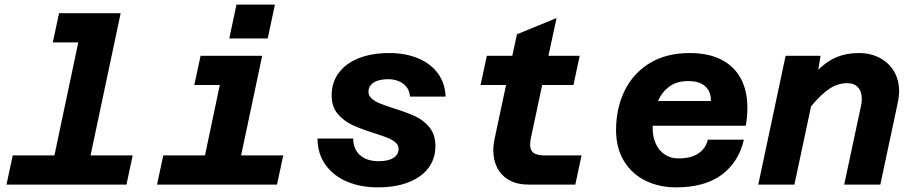

<svg xmlns="http://www.w3.org/2000/svg" viewBox="-20 -797 3940 829"><path d="M35 -126H215L318 -614H208L235 -740H501L371 -126H553L526 0H8Z M685 -126H865L929 -430H819L846 -556H1112L1021 -126H1203L1176 0H658ZM1001 -777H1167L1136 -631H970Z M1351 -199H1505Q1505 -154 1534 -127.5Q1563 -101 1615 -101Q1657 -101 1679 -115.5Q1701 -130 1701 -154Q1701 -170 1687.5 -182Q1674 -194 1653.5 -202Q1633 -210 1596 -222Q1539 -240 1502 -257Q1465 -274 1438.5 -305Q1412 -336 1412 -385Q1412 -442 1443.5 -483.5Q1475 -525 1531 -546.5Q1587 -568 1661 -568Q1730 -568 1784.5 -545.5Q1839 -523 1870.5 -480.5Q1902 -438 1904 -380H1750Q1748 -415 1721.5 -435Q1695 -455 1656 -455Q1616 -455 1593.5 -440.5Q1571 -426 1571 -401Q1571 -384 1585 -371.5Q1599 -359 1620 -350.5Q1641 -342 1678 -330Q1735 -312 1771.5 -295.5Q1808 -279 1834 -247.5Q1860 -216 1860 -166Q1860 -112 1830 -72Q1800 -32 1744 -10Q1688 12 1610 12Q1537 12 1478 -13Q1419 -38 1385 -86Q1351 -134 1351 -199Z M2110 -148Q2110 -173 2116 -200L2165 -430H2055L2082 -556H2192L2212 -649L2383 -719L2348 -556H2483L2456 -430H2321L2272 -200Q2269 -185 2269 -172Q2269 -148 2283.5 -137Q2298 -126 2331 -126H2491L2464 0H2261Q2214 0 2180 -18.5Q2146 -37 2128 -70.5Q2110 -104 2110 -148Z M2640 -235Q2640 -330 2677 -405.5Q2714 -481 2785.5 -524.5Q2857 -568 2958 -568Q3039 -568 3094.5 -539.5Q3150 -511 3178.5 -458Q3207 -405 3207 -332Q3207 -292 3200 -254H2798V-243Q2798 -206 2811.5 -176.5Q2825 -147 2850 -130Q2875 -113 2910 -113Q2964 -113 2996 -135Q3028 -157 3036 -194H3192Q3169 -96 3095.5 -42Q3022 12 2899 12Q2826 12 2767 -17Q2708 -46 2674 -102Q2640 -158 2640 -235ZM3049 -361Q3051 -400 3026 -423.5Q3001 -447 2951 -447Q2903 -447 2871 -424Q2839 -401 2821 -361Z M3701 -370Q3701 -402 3684.5 -420Q3668 -438 3638 -438Q3599 -438 3563 -415Q3527 -392 3482 -338L3410 0H3254L3372 -556H3523L3513 -496Q3552 -534 3594 -551Q3636 -568 3688 -568Q3738 -568 3777.5 -547.5Q3817 -527 3839.5 -490Q3862 -453 3862 -403Q3862 -379 3856 -352L3781 0H3625L3698 -342Q3701 -357 3701 -370Z"/></svg>

Font: Azeret Mono
Style: Bold Italic
Weight: 700
Italic angle: -12°
Designer: Martin Vácha
Foundry: Displaay
Version: Version 1.000; Glyphs 3.0.3, build 3074